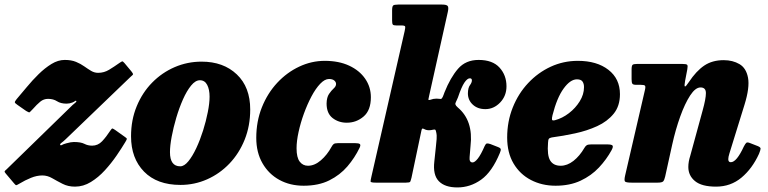

<svg xmlns="http://www.w3.org/2000/svg" viewBox="-71 -800 3366 841"><path d="M2 -366Q22 -389 46.2 -418.5Q70.5 -448 98 -475Q125.5 -502 154.5 -519.8Q183.5 -537.5 212.5 -537.5Q241.5 -537.5 262 -529Q282.5 -520.5 298.2 -509.2Q314 -498 328.2 -489.5Q342.5 -481 359 -481Q384.5 -481 406.5 -494.2Q428.5 -507.5 452.5 -524.5Q461.5 -530.5 464.2 -531.2Q467 -532 474 -524L504 -488Q512 -478 511.8 -475Q511.5 -472 501 -463.5L216.5 -190Q205.5 -179.5 198.2 -174.5Q191 -169.5 192.5 -166Q194 -161.5 200.5 -165.2Q207 -169 220.5 -172.5Q240 -178 252.5 -178Q283 -178 298.5 -170Q314 -162 332.5 -162Q358 -162 376.2 -181.2Q394.5 -200.5 413 -229Q419 -238 421.8 -237.2Q424.5 -236.5 433 -231L476.5 -200Q485 -194.5 484.5 -191.2Q484 -188 478 -178Q462.5 -152 439.8 -118.8Q417 -85.5 388.5 -54.2Q360 -23 327 -2.8Q294 17.5 257.5 17.5Q227 17.5 203 5.2Q179 -7 158 -19.2Q137 -31.5 114.5 -31.5Q90.5 -31.5 65 -21.2Q39.5 -11 13 5Q3 11 0.2 11.2Q-2.5 11.5 -9.5 3L-45.5 -39.5Q-51.5 -46.5 -50.8 -49.2Q-50 -52 -42.5 -58L247 -340Q253.5 -346 259.2 -350.2Q265 -354.5 263 -357.5Q261.5 -360.5 257.5 -357.2Q253.5 -354 246 -351Q233.5 -346 220.5 -346Q195 -346 178.8 -356.5Q162.5 -367 139.5 -367Q120.5 -367 105.5 -354.8Q90.5 -342.5 72 -321.5Q62.5 -311 59.2 -308.5Q56 -306 43.5 -314L5.5 -340.5Q-5.5 -348 -6 -351.8Q-6.5 -355.5 2 -366Z M503 -203Q503 -274.5 527.8 -334.5Q552.5 -394.5 595.5 -438.2Q638.5 -482 694.2 -506Q750 -530 812 -530Q907.5 -530 966.2 -474.2Q1025 -418.5 1025 -320.5Q1025 -249 1000.8 -188.5Q976.5 -128 934 -83.5Q891.5 -39 836.2 -14.5Q781 10 719.5 10Q617 10 560 -48.2Q503 -106.5 503 -203ZM673.5 -133.5Q673.5 -71.5 718.5 -71.5Q736 -71.5 754 -93.5Q772 -115.5 788.8 -151.2Q805.5 -187 818.5 -228.2Q831.5 -269.5 839.2 -308.8Q847 -348 847 -376.5Q847 -408 836.5 -428.2Q826 -448.5 804.5 -448.5Q785 -448.5 766 -425.2Q747 -402 730.5 -364.8Q714 -327.5 701.2 -284.5Q688.5 -241.5 681 -201.5Q673.5 -161.5 673.5 -133.5Z M1553.5 -374Q1553.5 -317 1521.8 -289.8Q1490 -262.5 1448 -262.5Q1412 -262.5 1385.8 -283Q1359.5 -303.5 1359.5 -346.5Q1360 -373.5 1370.2 -388.5Q1380.5 -403.5 1390.8 -412.8Q1401 -422 1401 -432Q1401 -441 1393 -447.5Q1385 -454 1370 -454Q1351.5 -454 1331.5 -433Q1311.5 -412 1293.2 -377.5Q1275 -343 1260.2 -302.5Q1245.5 -262 1236.8 -222Q1228 -182 1228 -150.5Q1228 -110 1241.8 -92Q1255.5 -74 1278 -74Q1307 -74 1334.5 -97.8Q1362 -121.5 1381 -156.5Q1385.5 -165 1390.5 -169Q1395.5 -173 1409.5 -173H1485Q1500.5 -173 1505.2 -169Q1510 -165 1504 -152.5Q1483 -109 1450.8 -71.2Q1418.5 -33.5 1371.5 -10Q1324.5 13.5 1259 13.5Q1199.5 13.5 1152.8 -12Q1106 -37.5 1078.8 -84.8Q1051.5 -132 1051.5 -196Q1051.5 -268.5 1076.2 -330.2Q1101 -392 1143.5 -437.5Q1186 -483 1239.8 -508.2Q1293.5 -533.5 1351.5 -533.5Q1413 -533.5 1458.2 -512.5Q1503.5 -491.5 1528.5 -455.2Q1553.5 -419 1553.5 -374Z M2118.5 -130Q2084.5 -47.5 2036.8 -13.2Q1989 21 1932.5 21Q1877.5 21 1851 -6.5Q1824.5 -34 1831.5 -93L1838 -154.5Q1840 -174.5 1841.5 -190.8Q1843 -207 1839.5 -221.5Q1838 -230 1835.5 -231.8Q1833 -233.5 1826.5 -232Q1817 -229.5 1808 -229.5Q1796 -229.5 1786.5 -235Q1780.5 -238 1778.5 -236.5Q1776.5 -235 1775 -228.5L1731.5 -22Q1728 -8 1725.8 -4Q1723.5 0 1707 0H1575Q1552.5 0 1552.2 -5Q1552 -10 1556 -27L1701.5 -664Q1705 -679.5 1703.5 -684Q1702 -688.5 1687 -688.5H1665Q1652.5 -688.5 1649.5 -692.5Q1646.5 -696.5 1646.5 -710V-753.5Q1646.5 -771.5 1651 -775.8Q1655.5 -780 1673 -780H1865.5Q1884.5 -780 1889.8 -774Q1895 -768 1890.5 -747.5L1808.5 -379.5Q1806 -369.5 1805.5 -364.8Q1805 -360 1814 -363Q1827 -368 1841 -368Q1847.5 -368 1854.5 -367Q1860 -366 1862.2 -367.2Q1864.5 -368.5 1868.5 -376Q1870.5 -380.5 1872.2 -385.2Q1874 -390 1876 -395.5Q1902 -460.5 1935.5 -499Q1969 -537.5 2025.5 -537.5Q2086.5 -537.5 2117 -504Q2147.5 -470.5 2147.5 -422Q2147.5 -380 2119.8 -351Q2092 -322 2055 -322Q2021 -322 1999.8 -341.8Q1978.5 -361.5 1978.5 -391.5Q1979 -415.5 1987.5 -427Q1996 -438.5 1996 -448Q1996 -457 1987 -457Q1976 -457 1963.2 -438.2Q1950.5 -419.5 1935 -373.5Q1933 -368.5 1930.8 -363.8Q1928.5 -359 1926.5 -354.5Q1922.5 -347.5 1924 -342.2Q1925.5 -337 1934 -329.5Q2003 -271.5 1990 -161L1986 -112.5Q1983.5 -88.5 1999 -88.5Q2008.5 -88.5 2022 -105.5Q2035.5 -122.5 2052 -160.5Q2056.5 -170.5 2061.5 -171.5Q2066.5 -172.5 2077 -169L2111.5 -155.5Q2120 -152.5 2122 -147.5Q2124 -142.5 2118.5 -130Z M2150.5 -197.5Q2150.5 -268 2175 -329.2Q2199.5 -390.5 2242.5 -436.2Q2285.5 -482 2341.2 -507.8Q2397 -533.5 2460 -533.5Q2543.5 -533.5 2594 -494.2Q2644.5 -455 2644.5 -387.5Q2644.5 -335.5 2617 -301.8Q2589.5 -268 2544.8 -247.5Q2500 -227 2447.8 -215.8Q2395.5 -204.5 2346 -198Q2336 -196 2333 -191.8Q2330 -187.5 2329.5 -175Q2325 -119.5 2339 -96.8Q2353 -74 2385 -74Q2413.5 -74 2440.8 -95.2Q2468 -116.5 2489 -152.5Q2493.5 -160.5 2499.2 -164Q2505 -167.5 2519 -167.5H2588Q2608 -167.5 2612 -162.5Q2616 -157.5 2608 -142.5Q2586 -102 2552.5 -66.2Q2519 -30.5 2472 -8.5Q2425 13.5 2362.5 13.5Q2303 13.5 2254.8 -11.5Q2206.5 -36.5 2178.5 -83.8Q2150.5 -131 2150.5 -197.5ZM2360 -273.5Q2392 -282 2421 -304.2Q2450 -326.5 2468.5 -356.5Q2487 -386.5 2487 -417.5Q2487.5 -432 2481 -442.2Q2474.5 -452.5 2456 -452.5Q2427 -452.5 2397.8 -412.2Q2368.5 -372 2349 -295Q2345.5 -281 2347 -275.8Q2348.5 -270.5 2360 -273.5Z M2720.5 -520H2916.5Q2935.5 -520 2939 -516Q2942.5 -512 2939.5 -496L2930 -446.5Q2925.5 -422.5 2929.2 -421.2Q2933 -420 2946 -440Q2978.5 -489 3013.8 -512.8Q3049 -536.5 3099 -536.5Q3138.5 -536.5 3168 -519.2Q3197.5 -502 3205.5 -459.5Q3213.5 -417 3190 -341L3124 -128Q3119 -112 3119 -103Q3119 -89.5 3130 -89.5Q3155.5 -89.5 3187 -158Q3193.5 -170.5 3197.8 -174.2Q3202 -178 3212.5 -174L3248.5 -160Q3260.5 -155 3260.5 -149Q3260.5 -143 3253.5 -126Q3224 -61.5 3176.8 -22Q3129.5 17.5 3065.5 17.5Q3002.5 17.5 2973.2 -6.8Q2944 -31 2944 -68.5Q2944 -80.5 2946.2 -93Q2948.5 -105.5 2952 -116L3006.5 -315.5Q3021 -367.5 3021 -392.2Q3021 -417 2997.5 -417Q2975 -417 2952 -381.8Q2929 -346.5 2908.5 -289.5Q2888 -232.5 2873.5 -167L2842.5 -26.5Q2839 -11 2833.8 -5.5Q2828.5 0 2809.5 0H2696Q2670.5 0 2666.5 -5.2Q2662.5 -10.5 2667 -30.5L2754 -406Q2757.5 -421 2754 -424.8Q2750.5 -428.5 2735 -428.5H2715Q2702 -428.5 2698.8 -433.5Q2695.5 -438.5 2695.5 -453V-495.5Q2695.5 -512 2699.8 -516Q2704 -520 2720.5 -520Z"/></svg>

Font: Besley* Narrow Heavy
Style: Italic
Weight: 800
Width: 4
Italic angle: -13°
Designer: Owen Earl
Foundry: indestructible type*
Version: Version 3.000; ttfautohint (v1.8.3)